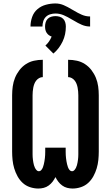

<svg xmlns="http://www.w3.org/2000/svg" viewBox="-20 -1080 640 1108"><path d="M201 8Q177 8 153 0Q129 -8 111 -24.5Q93 -41 81 -63Q69 -85 62 -108.5Q55 -132 52.5 -156.5Q50 -181 50 -205V-530Q50 -556 53.5 -581.5Q57 -607 66.5 -630.5Q76 -654 92 -675Q108 -696 129.5 -710Q151 -724 176 -729.5Q201 -735 227 -735V-635Q216 -635 206 -629.5Q196 -624 189 -615Q182 -606 178 -595.5Q174 -585 172 -574Q170 -563 169 -552Q168 -541 168 -530V-205Q168 -197 168 -189Q168 -181 168.5 -173.5Q169 -166 170 -158Q171 -150 172.5 -142Q174 -134 176 -126.5Q178 -119 181.5 -112Q185 -105 190.5 -98.5Q196 -92 204 -92Q213 -92 219 -99.5Q225 -107 228 -115.5Q231 -124 233 -132.5Q235 -141 236.5 -150Q238 -159 239 -167.5Q240 -176 240.5 -185Q241 -194 241 -203Q241 -212 241 -221V-228H359V-221Q359 -212 359 -203Q359 -194 359.5 -185Q360 -176 361 -167.5Q362 -159 363.5 -150Q365 -141 367 -132.5Q369 -124 372 -115.5Q375 -107 381 -99.5Q387 -92 396 -92Q404 -92 409.5 -98.5Q415 -105 418.5 -112Q422 -119 424 -126.5Q426 -134 427.5 -142Q429 -150 430 -158Q431 -166 431.5 -173.5Q432 -181 432 -189Q432 -197 432 -205V-530Q432 -541 431 -552Q430 -563 428 -574Q426 -585 422 -595.5Q418 -606 411 -615Q404 -624 394 -629.5Q384 -635 373 -635V-735Q399 -735 424 -729.5Q449 -724 470.5 -710Q492 -696 508 -675Q524 -654 533.5 -630.5Q543 -607 546.5 -581.5Q550 -556 550 -530V-205Q550 -181 547.5 -156.5Q545 -132 538 -108.5Q531 -85 519 -63Q507 -41 489 -24.5Q471 -8 447 0Q423 8 399 8Q383 8 367.5 4Q352 0 339 -9.5Q326 -19 316.5 -31.5Q307 -44 300 -58Q293 -44 283.5 -31.5Q274 -19 261 -9.5Q248 0 232.5 4Q217 8 201 8ZM225 -927H156Q156 -955 165.5 -982Q175 -1009 196 -1027Q217 -1045 244.5 -1052.5Q272 -1060 300 -1060Q325 -1060 348 -1050Q371 -1040 392 -1027L408 -1018Q429 -1005 452 -995Q475 -985 500 -985V-927Q475 -927 452 -937Q429 -947 408 -960L392 -969Q371 -982 348 -992Q325 -1002 300 -1002Q285 -1002 270 -997.5Q255 -993 244.5 -982.5Q234 -972 229.5 -957Q225 -942 225 -927ZM288 -771 242 -817Q254 -828 263 -841Q272 -854 278 -869Q269 -872 261.5 -877.5Q254 -883 249 -891Q244 -899 242 -908Q240 -917 240 -927Q240 -939 243.5 -951Q247 -963 255.5 -971.5Q264 -980 276 -983.5Q288 -987 300 -987Q312 -987 324 -983.5Q336 -980 344.5 -971.5Q353 -963 356.5 -951Q360 -939 360 -927Q360 -904 355.5 -882.5Q351 -861 341.5 -841Q332 -821 318.5 -803Q305 -785 288 -771Z"/></svg>

Font: Iosevka Curly Slab Extended
Style: Bold
Weight: 700
Width: 7
Monospace: yes
Designer: Belleve Invis
Foundry: Belleve Invis
Version: Version 11.1.0; ttfautohint (v1.8.3)